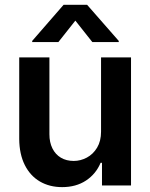

<svg xmlns="http://www.w3.org/2000/svg" viewBox="-20 -768 622 795"><path d="M398.4 -530.3H522.5V0H402.3V-93.8H396.5Q377.4 -47.9 336.2 -20.5Q294.9 6.8 237.3 6.8Q185.1 6.8 145 -16.6Q105 -40 82.5 -85Q60.1 -129.9 59.6 -192.4V-530.3H184.6V-211.9Q184.6 -178.7 197 -153.6Q209.5 -128.4 232.2 -115Q254.9 -101.6 285.2 -101.6Q313.5 -101.6 339.6 -115.5Q365.7 -129.4 382.1 -156.7Q398.4 -184.1 398.4 -222.7ZM292 -682.6 221.7 -593.8H113.3V-598.6L243.2 -748H340.8L471.7 -598.6V-593.8H362.3Z"/></svg>

Font: WEMIX Pretendard SemiBold
Style: Regular
Weight: 600
Designer: Base glyphs from Inter by Rasmus Andersson; Hangeul glyphs from Noto Sans CJK(Source Han Sans) by Jang Soo-young and Kan
Foundry: Kil Hyung-jin
Version: Version 1.000